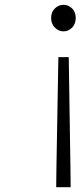

<svg xmlns="http://www.w3.org/2000/svg" viewBox="-20 -567 335 796"><path d="M213 209 214 125 222 -330H265L272 125L273 209ZM243 -437Q223 -437 207.5 -452.5Q192 -468 192 -493Q192 -517 207.5 -532Q223 -547 243 -547Q264 -547 279 -532Q294 -517 294 -493Q294 -468 279 -452.5Q264 -437 243 -437Z"/></svg>

Font: NotoSansHansLight
Style: Regular
Weight: 300
Designer: Ryoko NISHIZUKA  (kana & ideographs); Paul D. Hunt (Latin, Greek & Cyrillic); Wenlong ZHANG  (bopomofo); Sandoll Communi
Foundry: Adobe Systems Incorporated
Version: Version 1.00;December 8, 2021;FontCreator 13.0.0.2675 64-bit